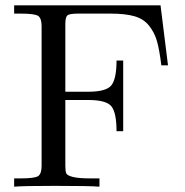

<svg xmlns="http://www.w3.org/2000/svg" viewBox="-20 -700 692 720"><path d="M33 0V-31H57Q111 -31 123.5 -40Q136 -49 136 -78V-602Q136 -631 123.5 -640Q111 -649 57 -649H33V-680H582L610 -455H585Q578 -512 569 -544.5Q560 -577 539.5 -603Q519 -629 484.5 -639Q450 -649 394 -649H274Q240 -649 232.5 -642Q225 -635 225 -609V-356H311Q379 -356 398 -380.5Q417 -405 417 -473H442V-208H417Q417 -277 398 -301Q379 -325 311 -325H225V-79Q225 -58 228.5 -50Q232 -42 253 -36.5Q274 -31 320 -31H353V0Q317 -3 185 -3Q68 -3 33 0Z"/></svg>

Font: CMU Serif
Style: Roman
Weight: 500
Version: Version 0.7.0